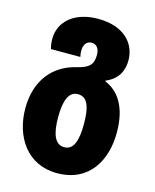

<svg xmlns="http://www.w3.org/2000/svg" viewBox="-120 -645 791 977"><g transform="rotate(15 275.0 -156.5)"><path d="M274 250C445 250 516 117 516 -28C516 -160 466 -235 392 -265V-269C460 -297 478 -350 478 -398C478 -487 412 -563 275 -563C151 -563 75 -496 75 -404C75 -387 77 -370 82 -352H237C234 -363 233 -375 233 -385C233 -416 248 -437 275 -437C301 -437 316 -415 316 -385C316 -331 295 -312 229 -296C110 -267 34 -172 34 -28C34 120 116 250 274 250ZM276 113C227 113 207 61 207 -27C207 -118 228 -166 275 -166C325 -166 343 -117 343 -28C343 62 325 113 276 113Z"/></g></svg>

Font: Noto Sans Georgian Condensed Black
Style: Regular
Weight: 900
Width: 3
Designer: Monotype Design Team, Akaki Razmadze
Foundry: Google LLC
Version: Version 2.005